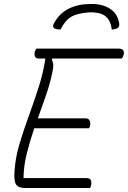

<svg xmlns="http://www.w3.org/2000/svg" viewBox="-20 -944 642 964"><path d="M284 -796Q273 -796 264 -797.5Q255 -799 250 -804Q242 -812 252 -829Q280 -879 327 -901.5Q374 -924 435 -924H443Q495 -924 532.5 -900Q570 -876 578 -829Q581 -812 573 -805Q567 -800 558 -798Q549 -796 541 -795Q537 -838 512 -860.5Q487 -883 430 -882Q369 -878 338 -860Q307 -842 284 -796ZM107 0Q73 0 61 -17.5Q49 -35 53 -85Q57 -151 77 -218.5Q97 -286 122.5 -356Q148 -426 172 -499.5Q196 -573 208 -650H174Q160 -650 155.5 -661Q151 -672 155 -685Q157 -690 159 -693.5Q161 -697 163 -700H574Q594 -700 599 -691Q604 -682 601 -669Q597 -656 591 -650H243L240 -645Q245 -636 247 -621.5Q249 -607 241 -572Q229 -517 209.5 -461.5Q190 -406 170 -350H407Q425 -350 430 -339Q435 -328 433 -317Q431 -305 427 -300H152Q131 -238 115 -175.5Q99 -113 98 -50H412Q431 -50 435.5 -40.5Q440 -31 438 -16Q437 -8 432 0Z"/></svg>

Font: Recursive Sn Csl St Lt
Style: Italic
Weight: 300
Italic angle: -15°
Version: Version 1.079;hotconv 1.0.112;makeotfexe 2.5.65598; ttfautoh